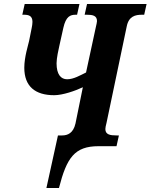

<svg xmlns="http://www.w3.org/2000/svg" viewBox="-20 -734 756 964"><path d="M213 210H276C315 58 354 0 475 0H565L577 -54H566C533 -54 509 -58 509 -86C509 -92 511 -103 515 -118L616 -600C626 -653 660 -660 693 -660H704L716 -714H417L405 -660H416C445 -660 467 -656 467 -628C467 -622 464 -611 461 -597L412 -370C383 -356 350 -336 317 -336C286 -336 264 -360 264 -416C264 -442 274 -487 278 -504L298 -594C311 -652 333 -660 360 -660H367L379 -714H104L92 -660H100C124 -660 143 -655 143 -624C143 -616 141 -601 139 -593L126 -528C122 -509 102 -448 102 -394C102 -300 157 -256 252 -256C295 -256 358 -278 396 -296L359 -114C348 -65 319 -54 292 -54H271Z"/></svg>

Font: Noto Serif Condensed Extra
Style: Italic
Weight: 800
Width: 3
Italic angle: -12°
Designer: Monotype Design Team
Foundry: Monotype Imaging Inc.
Version: Version 1.901